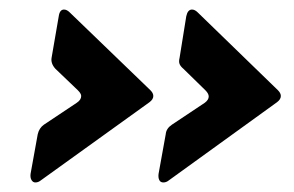

<svg xmlns="http://www.w3.org/2000/svg" viewBox="-20 -478 615 402"><path d="M65 -100Q60 -96 54 -96Q49 -96 46 -101Q43 -106 44 -114L59 -197Q62 -210 72 -217L141 -263Q150 -269 150 -277Q150 -282 143 -289L96 -334Q86 -345 88 -357L103 -444Q105 -458 114 -458Q120 -458 126 -452L295 -289Q301 -283 301 -277Q301 -270 293 -264ZM333 -100Q328 -96 322 -96Q316 -96 313.5 -101Q311 -106 312 -114L327 -197Q328 -209 340 -217L409 -263Q417 -269 417 -276Q417 -282 410 -289L364 -334Q358 -339 356 -344Q354 -349 356 -357L370 -444Q373 -458 382 -458Q388 -458 394 -452L562 -289Q568 -283 568 -277Q568 -270 560 -264Z"/></svg>

Font: Open Sauce Two ExtraBold Italic
Style: Regular
Weight: 800
Italic angle: -10°
Designer: Alfredo Marco Pradil
Foundry: Creative Sauce Fz LLC
Version: Version 1.477